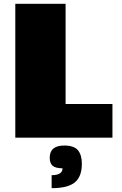

<svg xmlns="http://www.w3.org/2000/svg" viewBox="-20 -720 638 1004"><path d="M568 -176V0H60V-700H323V-176ZM240 105Q240 41 316 41Q367 41 387.5 65.5Q408 90 408 136Q408 204 371 234Q334 264 250 264V196Q307 196 307 160Q271 160 255.5 147Q240 134 240 105Z"/></svg>

Font: Fivo Sans Modern ExtBlk
Style: Regular
Weight: 950
Designer: Alexander Slobzheninov
Foundry: Alexander Slobzheninov
Version: 1.0